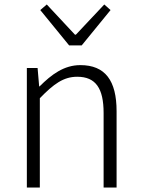

<svg xmlns="http://www.w3.org/2000/svg" viewBox="-20 -838 632 858"><path d="M100 0H158V-399C220 -463 264 -495 325 -495C408 -495 443 -443 443 -333V0H501V-341C501 -478 450 -547 339 -547C266 -547 210 -505 157 -452H155L148 -534H100ZM289 -635H345L474 -793L446 -818L319 -683H315L189 -818L160 -793Z"/></svg>

Font: Noto Sans KR Light
Style: Regular
Weight: 300
Designer: Ryoko NISHIZUKA 西塚涼子 (kana, bopomofo & ideographs); Paul D. Hunt (Latin, Greek & Cyrillic); Sandoll Communications 산돌커뮤니
Foundry: Adobe
Version: Version 2.004;hotconv 1.0.118;makeotfexe 2.5.65603